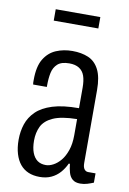

<svg xmlns="http://www.w3.org/2000/svg" viewBox="-82 -751 545 814"><g transform="rotate(10 190.5 -344.0)"><path d="M147 12Q119 12 98 3Q77 -6 62.5 -23.5Q48 -41 40 -67.5Q32 -94 32 -128Q32 -164 42.5 -195.5Q53 -227 78 -251.5Q103 -276 147.5 -290Q192 -304 261 -304V-392Q261 -423 254 -443Q247 -463 230.5 -473.5Q214 -484 188 -484Q154 -484 137.5 -469Q121 -454 116 -430Q111 -406 111 -375V-369H52Q51 -373 51 -378Q51 -383 51 -389Q51 -447 70.5 -479Q90 -511 122 -524.5Q154 -538 192 -538Q231 -538 260.5 -525.5Q290 -513 306.5 -481Q323 -449 323 -393V-79Q323 -61 329.5 -52.5Q336 -44 346 -44H378V-4Q366 1 351.5 5.5Q337 10 321 10Q300 10 288 0Q276 -10 271 -27.5Q266 -45 264 -65H259Q249 -43 233.5 -25.5Q218 -8 196.5 2Q175 12 147 12ZM164 -42Q179 -42 196 -51Q213 -60 227.5 -77.5Q242 -95 251.5 -122.5Q261 -150 261 -188V-257Q194 -256 158.5 -240Q123 -224 110 -197Q97 -170 97 -136Q97 -105 105 -84Q113 -63 127.5 -52.5Q142 -42 164 -42ZM91 -651V-700H283V-651Z"/></g></svg>

Font: Archivo ExtraCondensed Light
Style: Regular
Weight: 300
Width: 2
Designer: Hector Gatti
Foundry: Omnibus-Type
Version: Version 2.001